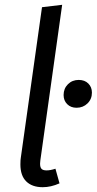

<svg xmlns="http://www.w3.org/2000/svg" viewBox="-20 -768 403 800"><path d="M148 -99Q147 -94 147 -86Q147 -71 153 -64.5Q159 -58 174 -58Q190 -58 211 -65L228 -4Q192 12 158 12Q114 12 89.5 -12Q65 -36 65 -83Q65 -102 67 -113L155 -738L239 -748ZM245 -372Q245 -399 263 -417Q281 -435 308 -435Q333 -435 348 -420Q363 -405 363 -382Q363 -355 344.5 -337Q326 -319 299 -319Q275 -319 260 -334Q245 -349 245 -372Z"/></svg>

Font: FiraGO Book
Style: Italic
Weight: 350
Italic angle: -8°
Designer: bBox Type GmbH
Foundry: bBox Type GmbH
Version: Version 1.001